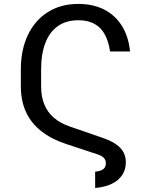

<svg xmlns="http://www.w3.org/2000/svg" viewBox="-20 -757 762 969"><path d="M460.2 191.8V109.4Q486.5 107.2 500.4 97.3Q514.2 87.4 514.2 66.8Q514.2 51.8 505.3 41.2Q496.4 30.5 474.4 22.7L315.3 -29.8Q238.6 -55 187.5 -95.7Q136.4 -136.4 110.8 -192.6Q85.2 -248.9 85.2 -321V-406.2Q85.2 -506.7 121.1 -581.1Q157 -655.5 222.1 -696.4Q287.3 -737.2 375 -737.2Q449.9 -737.2 505.7 -708.8Q561.4 -680.4 595 -626.8Q628.6 -573.2 636.4 -497.2H535.5Q523.1 -578.8 483.5 -616.8Q443.9 -654.8 375.7 -654.8Q314.6 -654.8 272.7 -625.7Q230.8 -596.6 209.2 -541Q187.5 -485.4 187.5 -406.2V-321Q187.5 -269.5 203.7 -229.9Q219.8 -190.3 252.3 -162.5Q284.8 -134.6 333.8 -117.9L498.6 -61.1Q557.5 -41.2 586.3 -11.4Q615.1 18.5 615.1 62.5Q615.1 98.7 596.9 126.2Q578.8 153.8 544.2 170.6Q509.6 187.5 460.2 191.8Z"/></svg>

Font: InterMG
Style: Regular
Weight: 400
Designer: Rasmus Andersson
Foundry: rsms
Version: Version 3.019;December 26, 2023;FontCreator 15.0.0.2955 64-b